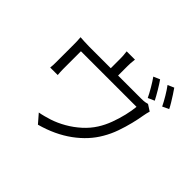

<svg xmlns="http://www.w3.org/2000/svg" viewBox="-196 -1096 1392 1392"><g transform="rotate(45 500.0 -399.5)"><path d="M743 -814Q762 -787 785.5 -747.5Q809 -708 825 -677L775 -655Q761 -685 737.5 -725Q714 -765 694 -793ZM858 -844Q871 -826 887 -801Q903 -776 918 -751.5Q933 -727 942 -708L893 -685Q877 -718 854 -756.5Q831 -795 810 -823ZM855 -595Q852 -585 848 -569Q844 -553 842 -539Q836 -501 823 -448Q810 -395 790.5 -339.5Q771 -284 742 -235Q687 -139 587 -66Q487 7 349 45L291 -22Q314 -26 340 -33Q366 -40 388 -47Q440 -64 492.5 -94Q545 -124 590.5 -165Q636 -206 667 -255Q695 -299 714.5 -351.5Q734 -404 746.5 -456.5Q759 -509 763 -552H193Q193 -536 193 -510Q193 -484 193 -455.5Q193 -427 193 -403Q193 -379 193 -368Q193 -355 194 -338.5Q195 -322 196 -311H119Q121 -323 121.5 -340.5Q122 -358 122 -371Q122 -383 122 -407Q122 -431 122 -458.5Q122 -486 122 -510Q122 -534 122 -547Q122 -563 121.5 -584.5Q121 -606 119 -622Q140 -621 162.5 -619.5Q185 -618 211 -618H433V-714Q433 -729 432 -747Q431 -765 428 -786H513Q510 -765 509 -747Q508 -729 508 -714V-618H741Q769 -618 783.5 -620.5Q798 -623 807 -626Z"/></g></svg>

Font: Source Han Sans SC Normal
Style: Regular
Weight: 350
Designer: Ryoko NISHIZUKA 西塚涼子 (kana, bopomofo & ideographs); Paul D. Hunt (Latin, Greek & Cyrillic); Sandoll Communications 산돌커뮤니
Foundry: Adobe
Version: Version 2.004;hotconv 1.0.118;makeotfexe 2.5.65603